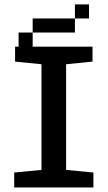

<svg xmlns="http://www.w3.org/2000/svg" viewBox="-20 -832 478 852"><path d="M43 -66.4 164.1 -78.1V-546.9L46.9 -558.6V-625H390.6V-558.6L273.4 -546.9V-78.1L394.5 -66.4V0H43ZM312.5 -812.5H375V-750H312.5ZM312.5 -750V-687.5H125V-750ZM62.5 -625V-687.5H125V-625Z"/></svg>

Font: Sudo
Style: Bold
Weight: 700
Monospace: yes
Designer: Jens Kutilek
Foundry: Jens Kutilek
Version: Version 0.040